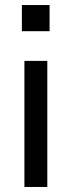

<svg xmlns="http://www.w3.org/2000/svg" viewBox="-20 -743 284 763"><path d="M67 -619V-723H177V-619ZM77 0V-501H168V0Z"/></svg>

Font: Nunitoga
Style: Medium
Weight: 500
Designer: Vernon Adams
Foundry: Vernon Adams
Version: Version 1.0